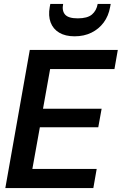

<svg xmlns="http://www.w3.org/2000/svg" viewBox="-20 -953 617 973"><path d="M7 0 131 -700H577L560 -603H234L198 -402H495L478 -308H182L144 -97H470L453 0ZM358 -769Q311 -769 280 -787.5Q249 -806 236.5 -839.5Q224 -873 232 -917L235 -933H300Q293 -899 309.5 -879.5Q326 -860 374 -860Q423 -860 446 -879.5Q469 -899 475 -933H541L538 -917Q530 -872 505.5 -839Q481 -806 443.5 -787.5Q406 -769 358 -769Z"/></svg>

Font: DM Sans 36pt SemiBold
Style: Italic
Weight: 600
Italic angle: -10°
Designer: Colophon Foundry, Jonny Pinhorn
Foundry: Colophon Foundry
Version: Version 4.004;gftools[0.9.30]